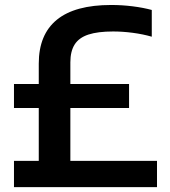

<svg xmlns="http://www.w3.org/2000/svg" viewBox="-20 -770 698 790"><path d="M139.5 -41V-508.5Q139.5 -628 214 -688.8Q288.5 -749.5 437.5 -749.5Q482.5 -749.5 526 -744Q569.5 -738.5 604.5 -729V-619Q568 -629.5 526.2 -635Q484.5 -640.5 445.5 -640.5Q382.5 -640.5 343.8 -627.8Q305 -615 287.2 -587Q269.5 -559 269.5 -513.5V-41ZM37.5 0V-108H626V0ZM37.5 -325.5V-424.5H511V-325.5Z"/></svg>

Font: Encode Sans Condensed Thin SemiBold
Style: Regular
Weight: 600
Version: Version 3.002